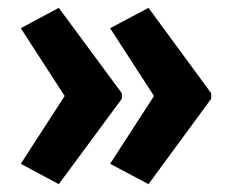

<svg xmlns="http://www.w3.org/2000/svg" viewBox="-20 -763 589 490"><path d="M519 -511 359 -293 261 -345 373 -518 261 -691 359 -743 519 -525ZM291 -511 130 -293 33 -345 145 -518 33 -691 130 -743 291 -525Z"/></svg>

Font: Noto Sans Khmer UI Condensed
Style: Bold
Weight: 700
Width: 3
Designer: Danh Hong and the Monotype Design Team
Foundry: Monotype Imaging Inc.
Version: Version 2.002; ttfautohint (v1.8.4.7-5d5b)